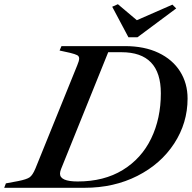

<svg xmlns="http://www.w3.org/2000/svg" viewBox="-74 -892 911 912"><path d="M-46 -21 13 -32Q53 -40 67 -50Q81 -60 94 -91L293 -582Q302 -603 302 -614Q302 -625 292.5 -630Q283 -635 259 -641L209 -652L218 -673H519Q612 -673 679 -641Q746 -609 781.5 -552.5Q817 -496 817 -424Q817 -308 753.5 -210.5Q690 -113 578.5 -56.5Q467 0 328 0H-54ZM690 -449Q690 -644 503 -644H440L216 -89Q211 -76 211 -67Q211 -30 295 -30Q420 -30 509 -84.5Q598 -139 644 -234Q690 -329 690 -449ZM459 -860 486 -872 576 -796 745 -870 763 -852 579 -715H536Z"/></svg>

Font: Ibarra Real Nova
Style: Italic
Weight: 400
Italic angle: -22°
Designer: Jose Maria Ribagorda & Octavio Pardo
Foundry: Octavio Pardo
Version: Version 1.014